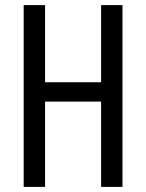

<svg xmlns="http://www.w3.org/2000/svg" viewBox="-20 -734 573 754"><path d="M461 0H377V-335H157V0H73V-714H157V-411H377V-714H461Z"/></svg>

Font: Noto Sans Khmer ExtraCondensed
Style: Regular
Weight: 400
Width: 2
Designer: Danh Hong and the Monotype Design Team
Foundry: Monotype Imaging Inc.
Version: Version 2.004; ttfautohint (v1.8.4.7-5d5b)